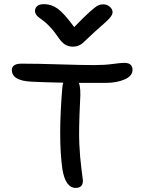

<svg xmlns="http://www.w3.org/2000/svg" viewBox="-20 -934 687 926"><path d="M477.1 -913.1Q496.1 -913.1 509.5 -901.4Q522.9 -889.6 522.9 -875Q522.9 -862.8 508.8 -846.7Q494.6 -830.6 440.9 -784.2Q424.8 -770 405 -750.7Q385.3 -731.4 377.9 -725.3Q370.6 -719.2 358.9 -714.1Q347.2 -709 332 -709Q309.1 -709 292.5 -720Q275.9 -731 256.8 -759.8Q239.7 -784.7 221.7 -803.7Q203.6 -822.8 191.4 -832Q179.2 -841.3 168.9 -848.9Q158.7 -856.4 153.8 -863.8Q148.9 -871.1 148.9 -880.9Q148.9 -896.5 160.4 -905.3Q171.9 -914.1 191.9 -914.1Q227.5 -914.1 258.3 -892.1Q289.1 -870.1 337.9 -803.2Q385.7 -853 413.6 -877.7Q441.4 -902.3 452.9 -907.7Q464.4 -913.1 477.1 -913.1ZM345.2 -27.8Q295.4 -27.8 280.8 -119.1Q259.8 -268.6 280.8 -514.2Q282.2 -526.9 285.2 -535.2Q190.4 -537.1 133.8 -540Q37.1 -543.9 37.1 -597.2Q37.1 -610.8 48.6 -618.9Q60.1 -627 83 -627Q161.6 -627 268.1 -623.5Q374.5 -620.1 435.1 -620.1Q483.4 -620.1 523.9 -625.5Q564.5 -630.9 579.1 -630.9Q619.1 -630.9 619.1 -597.2Q619.1 -567.4 580.8 -550.8Q542.5 -534.2 487.8 -534.2H360.8Q370.6 -506.8 366.2 -445.8Q359.4 -307.6 362.5 -240.2Q365.7 -172.9 372.8 -120.1Q379.9 -67.4 379.9 -63Q379.9 -27.8 345.2 -27.8Z"/></svg>

Font: Shantell Sans Irregular
Style: Regular
Weight: 400
Designer: Stephen Nixon, Anya Danilova, Shantell Martin
Foundry: Arrow Type
Version: Version 1.006;[9816181b4]